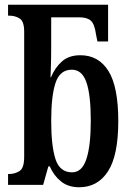

<svg xmlns="http://www.w3.org/2000/svg" viewBox="-20 -780 558 810"><path d="M314 10Q268 10 237.5 -14.5Q207 -39 190 -78H184L162 0H14V-46H19Q43 -46 62.5 -58.5Q82 -71 82 -118V-646Q82 -690 63 -702Q44 -714 18 -714H14V-760H436V-605H391L385 -635Q379 -679 363 -693Q347 -707 314 -707H196V-581Q196 -560 195.5 -530Q195 -500 194 -477Q193 -454 193 -454H195Q212 -495 241.5 -521Q271 -547 319 -547Q396 -547 437.5 -480.5Q479 -414 479 -269Q479 -124 435.5 -57Q392 10 314 10ZM284 -53Q326 -53 344.5 -109Q363 -165 363 -271Q363 -380 344.5 -433Q326 -486 283 -486Q233 -486 214.5 -431Q196 -376 196 -270Q196 -165 214 -109Q232 -53 284 -53Z"/></svg>

Font: Noto Serif ExtraCondensed SemiBold
Style: Regular
Weight: 600
Width: 2
Designer: Monotype Design Team
Foundry: Monotype Imaging Inc.
Version: Version 2.015; ttfautohint (v1.8.4.7-5d5b)